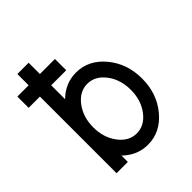

<svg xmlns="http://www.w3.org/2000/svg" viewBox="-208 -759 882 882"><g transform="rotate(-45 232.5 -318.0)"><path d="M244.1 -63.5Q294.9 -63.5 330.6 -110.6Q366.2 -157.7 366.2 -224.6Q366.2 -291.5 330.6 -338.6Q294.9 -385.7 244.1 -385.7Q193.4 -385.7 157.7 -338.6Q122.1 -291.5 122.1 -224.6Q122.1 -157.7 157.7 -110.6Q193.4 -63.5 244.1 -63.5ZM244.1 9.8Q174.3 9.8 122.1 -41.5V0H48.8V-498H-24.4V-571.3H48.8V-644.5H122.1V-571.3H219.7V-498H122.1V-407.7Q174.3 -459 244.1 -459Q325.2 -459 382.3 -390.4Q439.5 -321.8 439.5 -224.6Q439.5 -127.4 382.3 -58.8Q325.2 9.8 244.1 9.8Z"/></g></svg>

Font: Catrinity
Style: Regular
Weight: 400
Designer: Alexander Lange
Foundry: High-Logic / Made with FontCreator
Version: Version 2.090;May 20, 2024;FontCreator 15.0.0.2974 64-bit